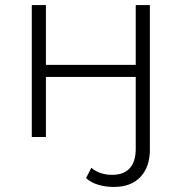

<svg xmlns="http://www.w3.org/2000/svg" viewBox="-20 -543 719 761"><path d="M431 198Q399 198 370 189.5Q341 181 321 163L342 122Q375 150 425 150Q470 150 494 124Q518 98 518 47V-238H162V0H106V-523H162V-286H518V-523H574V51Q574 118 537 158Q500 198 431 198Z"/></svg>

Font: Montserrat-Alt1 Light
Style: Regular
Weight: 300
Designer: Differentunic
Foundry: Differentunic
Version: Version 7.222